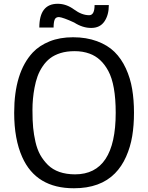

<svg xmlns="http://www.w3.org/2000/svg" viewBox="-20 -985 790 1025"><path d="M55.7 0ZM561 -958Q561 -904.8 537.4 -870.4Q513.7 -835.9 467.3 -835.9Q421.9 -835.4 376 -864.7Q317.9 -891.6 294.9 -894Q277.3 -894 271.7 -879.9Q266.1 -865.7 266.1 -837.9H189.9Q189.9 -964.8 288.1 -964.8Q334 -964.8 375.5 -934.3Q417 -903.8 456.1 -903.8Q484.9 -903.8 484.9 -958ZM593.8 -59.6Q515.6 20 375 20Q172.9 20.5 98.6 -146.5Q55.7 -242.2 55.7 -382.8Q55.7 -598.6 155.3 -705.1Q190.4 -742.2 244.9 -764.2Q299.3 -786.1 370.1 -786.1Q440.9 -786.1 497.8 -765.1Q554.7 -744.1 591.3 -708Q627.9 -671.9 651.9 -619.9Q675.8 -567.9 685.5 -509.8Q695.3 -451.7 695.3 -383.5Q695.3 -315.4 685.8 -258.1Q676.3 -200.7 653.1 -148.4Q629.9 -96.2 593.8 -59.6ZM597.7 -382.8Q597.7 -533.2 558.1 -606.4Q520.5 -676.3 458 -698.7Q421.9 -711.9 378.9 -711.9Q335.9 -711.9 303.2 -701.7Q270.5 -691.4 247.8 -674.1Q225.1 -656.7 207.8 -630.9Q190.4 -605 180.4 -577.4Q170.4 -549.8 164.1 -515.6Q153.3 -457.5 153.3 -398.7Q153.3 -339.8 157 -303Q160.6 -266.1 169.4 -227.3Q178.2 -188.5 194.8 -158.2Q211.4 -128.9 235.8 -104.5Q286.6 -54.7 380.4 -54.2Q597.7 -54.2 597.7 -382.8Z"/></svg>

Font: Dhyana
Style: Regular
Weight: 400
Foundry: Vernon Adams
Version: Version 1.002; ttfautohint (v0.8.51-6076)